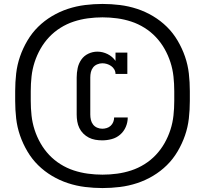

<svg xmlns="http://www.w3.org/2000/svg" viewBox="-20 -827 1040 974"><path d="M499 -115Q481 -115 463.5 -118Q446 -121 430.5 -129Q415 -137 402.5 -149.5Q390 -162 382.5 -177.5Q375 -193 372 -210.5Q369 -228 369 -246V-434Q369 -458 374 -481.5Q379 -505 392.5 -524.5Q406 -544 428 -554.5Q450 -565 474 -565Q501 -565 526 -552.5Q551 -540 566 -518V-560H626V-452H566Q566 -464 560 -474.5Q554 -485 544 -492Q534 -499 522.5 -502.5Q511 -506 499 -506Q486 -506 473 -500.5Q460 -495 452 -484.5Q444 -474 441 -461Q438 -448 438 -434V-246Q438 -232 441 -219Q444 -206 452 -195.5Q460 -185 472.5 -179.5Q485 -174 499 -174Q510 -174 521.5 -177.5Q533 -181 541.5 -189Q550 -197 554.5 -208Q559 -219 559 -231H628Q628 -206 618 -183Q608 -160 589.5 -144Q571 -128 547 -121.5Q523 -115 499 -115ZM500 127Q456 127 411.5 121.5Q367 116 324.5 102Q282 88 243.5 65Q205 42 173.5 11Q142 -20 119 -59Q96 -98 81.5 -140Q67 -182 62 -226Q57 -270 57 -315V-365Q57 -410 62 -454Q67 -498 81.5 -540Q96 -582 119 -621Q142 -660 173.5 -691Q205 -722 243.5 -745Q282 -768 324.5 -782Q367 -796 411.5 -801.5Q456 -807 500 -807Q544 -807 588.5 -801.5Q633 -796 675.5 -782Q718 -768 756.5 -745Q795 -722 826.5 -691Q858 -660 881 -621Q904 -582 918.5 -540Q933 -498 938 -454Q943 -410 943 -365V-315Q943 -270 938 -226Q933 -182 918.5 -140Q904 -98 881 -59Q858 -20 826.5 11Q795 42 756.5 65Q718 88 675.5 102Q633 116 588.5 121.5Q544 127 500 127ZM500 59Q537 59 574 54Q611 49 646 37.5Q681 26 713 6Q745 -14 770.5 -41Q796 -68 814.5 -100.5Q833 -133 844.5 -168.5Q856 -204 860 -241Q864 -278 864 -315V-365Q864 -402 860 -439Q856 -476 844.5 -511.5Q833 -547 814.5 -579.5Q796 -612 770.5 -639Q745 -666 713 -686Q681 -706 646 -717.5Q611 -729 574 -734Q537 -739 500 -739Q463 -739 426 -734Q389 -729 354 -717.5Q319 -706 287 -686Q255 -666 229.5 -639Q204 -612 185.5 -579.5Q167 -547 155.5 -511.5Q144 -476 140 -439Q136 -402 136 -365V-315Q136 -278 140 -241Q144 -204 155.5 -168.5Q167 -133 185.5 -100.5Q204 -68 229.5 -41Q255 -14 287 6Q319 26 354 37.5Q389 49 426 54Q463 59 500 59Z"/></svg>

Font: Iosevka Etoile Semibold
Style: Regular
Weight: 600
Designer: Belleve Invis
Foundry: Belleve Invis
Version: Version 22.1.2; ttfautohint (v1.8.4)